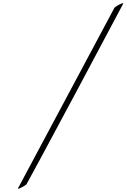

<svg xmlns="http://www.w3.org/2000/svg" viewBox="-20 -1106 788 1196"><path d="M692 -1056Q696 -1063 717 -1074.5Q738 -1086 746 -1086L748 -1084Q414 -455 226 -107Q226 -107 146 40Q143 46 121 58Q99 70 94 70L92 68Q92 65 98 56Z"/></svg>

Font: Miama
Style: Regular
Weight: 400
Italic angle: 16.5°
Designer: Linus Romer
Foundry: Linus Romer
Version: 0.32